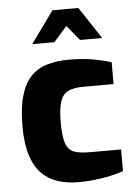

<svg xmlns="http://www.w3.org/2000/svg" viewBox="-55 -817 600 864"><g transform="rotate(-5 245.0 -384.5)"><path d="M264 6Q214 6 172 -7.5Q130 -21 99.5 -51.5Q69 -82 52 -134.5Q35 -187 35 -266Q35 -348 50.5 -402.5Q66 -457 95.5 -488.5Q125 -520 169 -533.5Q213 -547 270 -547Q321 -547 365 -540.5Q409 -534 460 -519V-420H325Q280 -420 254.5 -407.5Q229 -395 218.5 -362Q208 -329 208 -268Q208 -207 218.5 -175.5Q229 -144 254.5 -134Q280 -124 327 -124H468V-26Q443 -17 408.5 -9.5Q374 -2 336.5 2Q299 6 264 6ZM111 -631 215 -775H332L427 -631H327L271 -699L211 -631Z"/></g></svg>

Font: Exo Thin ExtraBold
Style: Regular
Weight: 800
Version: Version 2.000